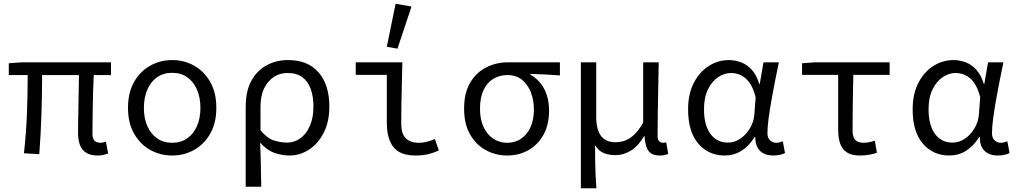

<svg xmlns="http://www.w3.org/2000/svg" viewBox="-20 -819 5440 1026"><path d="M503 12Q465 12 441.5 -2Q418 -16 407.5 -43.5Q397 -71 397 -110Q397 -129 397.5 -164Q398 -199 399 -243Q400 -287 400.5 -332.5Q401 -378 402 -418H205Q205 -316 201.5 -209Q198 -102 190 5L108 0Q120 -108 124 -214Q128 -320 128 -418H27V-481L96 -486H573V-418H481Q479 -377 477.5 -329.5Q476 -282 475.5 -237Q475 -192 474.5 -157Q474 -122 474 -104Q474 -79 485 -67.5Q496 -56 519 -56Q524 -56 530 -57.5Q536 -59 546 -62L558 1Q547 5 534 8.5Q521 12 503 12Z M900 12Q836 12 782.5 -18Q729 -48 696.5 -105Q664 -162 664 -242Q664 -324 696.5 -381Q729 -438 782.5 -468Q836 -498 900 -498Q964 -498 1017.5 -468Q1071 -438 1103.5 -381Q1136 -324 1136 -242Q1136 -162 1103.5 -105Q1071 -48 1017.5 -18Q964 12 900 12ZM900 -56Q946 -56 980 -79.5Q1014 -103 1032.5 -145Q1051 -187 1051 -242Q1051 -298 1032.5 -340.5Q1014 -383 980 -406.5Q946 -430 900 -430Q854 -430 820 -406.5Q786 -383 767.5 -340.5Q749 -298 749 -242Q749 -187 767.5 -145Q786 -103 820 -79.5Q854 -56 900 -56Z M1293 179V-248Q1293 -333 1323.5 -388Q1354 -443 1405.5 -470.5Q1457 -498 1519 -498Q1626 -498 1683 -431.5Q1740 -365 1740 -250Q1740 -168 1709.5 -109Q1679 -50 1630.5 -19Q1582 12 1528 12Q1486 12 1445.5 -2.5Q1405 -17 1370 -57Q1372 -13 1373 24.5Q1374 62 1374.5 99Q1375 136 1376 179ZM1514 -57Q1553 -57 1585 -80Q1617 -103 1636 -146.5Q1655 -190 1655 -250Q1655 -303 1640.5 -343.5Q1626 -384 1595.5 -406.5Q1565 -429 1516 -429Q1477 -429 1444.5 -408.5Q1412 -388 1392 -348Q1372 -308 1372 -247V-123Q1407 -80 1443.5 -68.5Q1480 -57 1514 -57Z M2200 12Q2146 12 2112.5 -7.5Q2079 -27 2063 -66.5Q2047 -106 2047 -163V-419H1881V-486H2130Q2129 -432 2127.5 -374Q2126 -316 2125 -260.5Q2124 -205 2124 -157Q2124 -105 2148 -80.5Q2172 -56 2218 -56Q2237 -56 2259 -61Q2281 -66 2304 -76L2325 -15Q2300 -3 2270 4.5Q2240 12 2200 12ZM2104 -559 2047 -569 2094 -799 2179 -784Z M2690 12Q2628 12 2575.5 -17Q2523 -46 2491.5 -101.5Q2460 -157 2460 -238Q2460 -323 2493 -378Q2526 -433 2579.5 -459.5Q2633 -486 2694 -486H2972V-416Q2930 -419 2893 -421Q2856 -423 2814 -424V-420Q2861 -394 2887.5 -345Q2914 -296 2914 -227Q2914 -152 2884 -98.5Q2854 -45 2803.5 -16.5Q2753 12 2690 12ZM2690 -56Q2733 -56 2765 -78Q2797 -100 2815 -139.5Q2833 -179 2833 -234Q2833 -283 2817 -325Q2801 -367 2769.5 -392.5Q2738 -418 2692 -418Q2650 -418 2616.5 -398Q2583 -378 2564 -338Q2545 -298 2545 -238Q2545 -182 2563.5 -141.5Q2582 -101 2615 -78.5Q2648 -56 2690 -56Z M3084 187V-486H3166V-195Q3166 -128 3191 -93.5Q3216 -59 3269 -59Q3294 -59 3318 -67Q3342 -75 3367 -97.5Q3392 -120 3417 -164V-486H3500Q3499 -420 3497.5 -351.5Q3496 -283 3495 -216.5Q3494 -150 3494 -92Q3494 -73 3502.5 -64.5Q3511 -56 3522 -56Q3526 -56 3529.5 -56.5Q3533 -57 3540 -58L3551 4Q3543 7 3531 9.5Q3519 12 3504 12Q3466 12 3447 -10.5Q3428 -33 3424 -92H3422Q3392 -40 3352.5 -15Q3313 10 3268 10Q3235 10 3207.5 -0.5Q3180 -11 3160 -43Q3160 7 3160.5 44Q3161 81 3162.5 114Q3164 147 3167 187Z M3853 12Q3766 12 3711.5 -51.5Q3657 -115 3657 -234Q3657 -318 3688 -377Q3719 -436 3768.5 -467Q3818 -498 3875 -498Q3908 -498 3940 -486Q3972 -474 3997.5 -446Q4023 -418 4037 -371H4040L4060 -486H4142Q4132 -438 4121.5 -385.5Q4111 -333 4102 -281.5Q4093 -230 4087 -185Q4081 -140 4081 -107Q4081 -82 4095 -69Q4109 -56 4129 -56Q4137 -56 4146 -58.5Q4155 -61 4163 -64L4175 -1Q4165 4 4149 8Q4133 12 4111 12Q4068 12 4042 -12Q4016 -36 4016 -87H4013Q3950 12 3853 12ZM3870 -57Q3905 -57 3935.5 -77.5Q3966 -98 3987 -132.5Q4008 -167 4011 -208L4018 -299Q4008 -339 3993 -364.5Q3978 -390 3959.5 -404Q3941 -418 3923 -423.5Q3905 -429 3888 -429Q3851 -429 3818 -407Q3785 -385 3763.5 -342Q3742 -299 3742 -235Q3742 -151 3776 -104Q3810 -57 3870 -57Z M4576 12Q4532 12 4506.5 -4Q4481 -20 4470 -50.5Q4459 -81 4459 -127V-419H4266V-481L4336 -486H4734V-419H4540Q4538 -342 4537 -266.5Q4536 -191 4536 -121Q4536 -86 4550.5 -71Q4565 -56 4594 -56Q4609 -56 4624 -59Q4639 -62 4655 -67L4666 -3Q4650 3 4626.5 7.5Q4603 12 4576 12Z M5053 12Q4966 12 4911.5 -51.5Q4857 -115 4857 -234Q4857 -318 4888 -377Q4919 -436 4968.5 -467Q5018 -498 5075 -498Q5108 -498 5140 -486Q5172 -474 5197.5 -446Q5223 -418 5237 -371H5240L5260 -486H5342Q5332 -438 5321.5 -385.5Q5311 -333 5302 -281.5Q5293 -230 5287 -185Q5281 -140 5281 -107Q5281 -82 5295 -69Q5309 -56 5329 -56Q5337 -56 5346 -58.5Q5355 -61 5363 -64L5375 -1Q5365 4 5349 8Q5333 12 5311 12Q5268 12 5242 -12Q5216 -36 5216 -87H5213Q5150 12 5053 12ZM5070 -57Q5105 -57 5135.5 -77.5Q5166 -98 5187 -132.5Q5208 -167 5211 -208L5218 -299Q5208 -339 5193 -364.5Q5178 -390 5159.5 -404Q5141 -418 5123 -423.5Q5105 -429 5088 -429Q5051 -429 5018 -407Q4985 -385 4963.5 -342Q4942 -299 4942 -235Q4942 -151 4976 -104Q5010 -57 5070 -57Z"/></svg>

Font: Source Code Pro
Style: Regular
Weight: 400
Monospace: yes
Designer: Paul D. Hunt, Teo Tuominen
Foundry: Adobe Systems Incorporated
Version: Version 1.018;hotconv 1.0.116;makeotfexe 2.5.65601